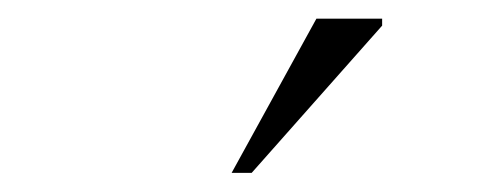

<svg xmlns="http://www.w3.org/2000/svg" viewBox="-20 -697 540 206"><path d="M228.5 -511.5 319.5 -677H390V-669.5L250 -511.5Z"/></svg>

Font: Newsreader 24pt Light
Style: Regular
Weight: 300
Designer: Hugues Gentile
Foundry: Production Type
Version: Version 1.003